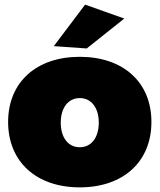

<svg xmlns="http://www.w3.org/2000/svg" viewBox="-20 -800 688 828"><path d="M347 -780 212 -601 354 -591 516 -720ZM324 -555C136 -555 15 -445 15 -274C15 -103 136 8 324 8C512 8 633 -103 633 -274C633 -445 512 -555 324 -555ZM324 -377C374 -377 406 -335 406 -271C406 -207 374 -165 324 -165C274 -165 242 -207 242 -271C242 -335 274 -377 324 -377Z"/></svg>

Font: Montserrat arm Black
Style: Regular
Weight: 900
Designer: Julieta Ulanovsky
Foundry: Julieta Ulanovsky
Version: Version 6.000;PS 006.000;hotconv 1.0.88;makeotf.lib2.5.64775